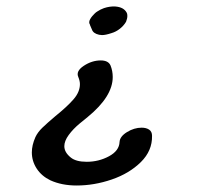

<svg xmlns="http://www.w3.org/2000/svg" viewBox="-20 -510 640 591"><path d="M272 -468Q265 -462 270 -467Q276 -473 280 -475Q289 -481 300 -485Q318 -491 335 -490Q361 -488 370 -471Q372 -468 372 -461Q372 -453 368 -443Q361 -431 349 -421.5Q337 -412 323 -408Q305 -402 294 -402L285 -403Q267 -407 263 -419L257 -433V-434Q252 -441 257.5 -451Q263 -461 272 -468ZM416 -117Q430 -117 439 -111Q448 -105 448 -92Q449 -46 413.5 -11Q378 24 324 42.5Q270 61 216 61Q170 61 135 45Q108 32 93 9Q78 -14 78 -41Q78 -63 89 -88Q96 -103 110.5 -117Q125 -131 151 -153Q187 -182 206.5 -204.5Q226 -227 226 -251Q226 -261 221 -273Q213 -291 238 -307.5Q263 -324 290 -324Q313 -324 320 -309Q327 -292 327 -273Q327 -213 250 -150Q246 -147 225.5 -130Q205 -113 191.5 -94.5Q178 -76 178 -60Q178 -41 198 -25Q214 -12 247 -12Q284 -12 315.5 -29Q347 -46 348 -73Q349 -90 371 -103.5Q393 -117 416 -117Z"/></svg>

Font: Sedgwick Ave
Style: Regular
Weight: 400
Designer: Kevin Burke, Pedro Vergani
Foundry: Google, Inc.
Version: Version 1.000